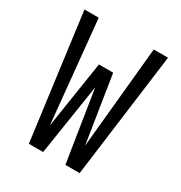

<svg xmlns="http://www.w3.org/2000/svg" viewBox="-172 -857 921 979"><g transform="rotate(30 288.0 -367.5)"><path d="M139 0H223L288 -419L354 0H438L534 -735H450L392 -135L330 -529H246L185 -135L126 -735H42Z"/></g></svg>

Font: Iosevka SS01 Extended
Style: Regular
Weight: 400
Width: 7
Monospace: yes
Designer: Belleve Invis
Foundry: Belleve Invis
Version: Version 3.4.7; ttfautohint (v1.8.3)